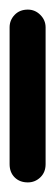

<svg xmlns="http://www.w3.org/2000/svg" viewBox="-20 -380 115 400"><path d="M0 -38H75V-323H0ZM38 -75Q21 -75 10.5 -64Q0 -53 0 -38Q0 -21 10.5 -10.5Q21 0 38 0Q53 0 64 -10.5Q75 -21 75 -38Q75 -53 64 -64Q53 -75 38 -75ZM38 -360Q21 -360 10.5 -349Q0 -338 0 -323Q0 -306 10.5 -295.5Q21 -285 38 -285Q53 -285 64 -295.5Q75 -306 75 -323Q75 -338 64 -349Q53 -360 38 -360Z"/></svg>

Font: Wavefont Medium
Style: Regular
Weight: 500
Version: Version 3.004;gftools[0.9.33]